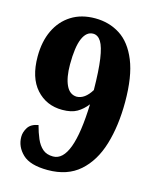

<svg xmlns="http://www.w3.org/2000/svg" viewBox="-111 -800 719 887"><g transform="rotate(15 248.5 -357.0)"><path d="M202 10Q118 10 81.5 -25Q45 -60 45 -107Q45 -130 59 -152Q73 -174 108 -180Q117 -146 129 -118Q141 -90 160 -73.5Q179 -57 210 -57Q304 -57 313 -334Q292 -307 265.5 -291.5Q239 -276 195 -276Q119 -276 70.5 -330Q22 -384 22 -485Q22 -557 47.5 -610.5Q73 -664 120.5 -694Q168 -724 234 -724Q301 -724 353.5 -690.5Q406 -657 436.5 -582.5Q467 -508 467 -386Q467 -272 440 -182.5Q413 -93 354.5 -41.5Q296 10 202 10ZM244 -352Q283 -353 313 -402Q312 -495 304 -550Q296 -605 281 -629Q266 -653 243 -653Q211 -653 193.5 -612.5Q176 -572 176 -488Q176 -426 193 -389.5Q210 -353 244 -352Z"/></g></svg>

Font: Noto Serif Hebrew Condensed Black
Style: Regular
Weight: 900
Width: 3
Designer: Monotype Design Team
Foundry: Monotype Imaging Inc.
Version: Version 2.004; ttfautohint (v1.8.4.7-5d5b)